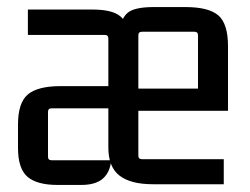

<svg xmlns="http://www.w3.org/2000/svg" viewBox="-20 -517 707 544"><path d="M614 5H413Q350 5 318.5 -19.5Q287 -44 287 -99V-408Q287 -418 277 -418H59V-490H241Q290 -490 313.5 -476Q337 -462 344 -429H318Q324 -468 344 -482.5Q364 -497 416 -497H505Q571 -497 598.5 -473.5Q626 -450 626 -386V-203H361V-266H541V-417Q541 -427 531 -427H382Q372 -427 372 -417V-76Q372 -66 382 -66H614ZM210 7H143Q85 7 58 -16Q31 -39 31 -98V-164Q31 -226 59 -249.5Q87 -273 152 -273H297V-210H126Q116 -210 116 -200V-73Q116 -63 126 -63H295Q292 -29 271.5 -11Q251 7 210 7Z"/></svg>

Font: Gemunu Libre ExtraLight Medium
Style: Regular
Weight: 500
Version: Version 1.100